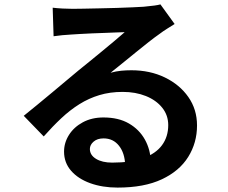

<svg xmlns="http://www.w3.org/2000/svg" viewBox="-20 -797 1040 875"><path d="M220.1 -761.9Q240.9 -759.4 265.2 -758.1Q289.4 -756.8 310.9 -756.8Q326.7 -756.8 358.9 -757.4Q391.1 -758 431.5 -758.9Q471.8 -759.7 512.1 -760.9Q552.4 -762.1 584.8 -763.7Q617.3 -765.3 634.7 -766.3Q665.8 -769.1 683.8 -771.7Q701.8 -774.2 711.1 -777L775.8 -687.6Q758.8 -676.7 741 -665.8Q723.3 -654.8 706.1 -641.7Q685.9 -627.7 657.7 -605.6Q629.5 -583.4 598.5 -558.1Q567.4 -532.7 537.7 -508.7Q508 -484.6 484 -465.5Q509.2 -472.4 532.2 -474.6Q555.1 -476.8 578.8 -476.8Q663.7 -476.8 731.4 -444Q799 -411.2 838.4 -354.8Q877.9 -298.4 877.9 -225.2Q877.9 -146.4 837.8 -82Q797.7 -17.6 717.5 20.1Q637.2 57.9 515.8 57.9Q446.7 57.9 391.2 37.9Q335.7 17.8 303.8 -19Q271.9 -55.9 271.9 -106Q271.9 -146.5 294.4 -182.2Q316.9 -217.9 357.6 -239.8Q398.3 -261.7 451.4 -261.7Q520.3 -261.7 567.6 -234.2Q615 -206.7 640.5 -160.6Q666 -114.5 667.1 -59.7L550.4 -44.5Q548.8 -99 522.4 -132.6Q495.9 -166.3 451.9 -166.3Q423.6 -166.3 406.6 -151.6Q389.6 -136.9 389.6 -118Q389.6 -90.1 417.8 -73Q445.9 -55.9 491.4 -55.9Q575.8 -55.9 632.8 -76.3Q689.8 -96.6 718.2 -135.2Q746.7 -173.7 746.7 -226.8Q746.7 -272 719.3 -306.1Q692 -340.3 644.9 -359.3Q597.8 -378.2 539 -378.2Q481.4 -378.2 433 -363.6Q384.6 -349 342.1 -322.4Q299.5 -295.8 259.5 -258.3Q219.5 -220.8 179.3 -175.2L88.2 -269.2Q114.8 -290.6 148.8 -318.5Q182.8 -346.4 218.2 -376Q253.7 -405.6 285.3 -432.2Q317 -458.9 338.8 -476.9Q359.8 -493.9 388 -516.7Q416.3 -539.6 446.2 -564.4Q476.1 -589.2 503.1 -611.7Q530.1 -634.2 548.3 -650.4Q533.1 -650.2 508.8 -649.1Q484.6 -648 456.2 -647Q427.8 -646.1 399.3 -644.9Q370.7 -643.7 346.2 -642.2Q321.7 -640.7 305.9 -639.7Q285.9 -638.7 263.7 -636.6Q241.6 -634.5 224.2 -631.8Z"/></svg>

Font: Noto Sans HK Thin
Style: Regular
Weight: 100
Designer: Ryoko NISHIZUKA 西塚涼子 (kana, bopomofo & ideographs); Paul D. Hunt (Latin, Greek & Cyrillic); Sandoll Communications 산돌커뮤니
Foundry: Adobe
Version: Version 2.004-H2;hotconv 1.0.118;makeotfexe 2.5.65603